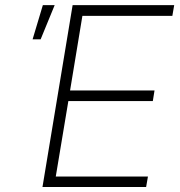

<svg xmlns="http://www.w3.org/2000/svg" viewBox="-20 -748 720 768"><path d="M149.9 0 270.5 -727.5H676.8L669.4 -684.6H309.6L260.3 -386.2H598.1L591.3 -343.8H253.4L203.1 -42H571.8L564.5 0ZM110.4 -590.8 151.4 -727.5H198.7L142.6 -590.8Z"/></svg>

Font: Inter ExtraLight
Style: Italic
Weight: 250
Italic angle: -9.3988°
Designer: Rasmus Andersson
Foundry: rsms
Version: Version 4.001;git-66647c0bb